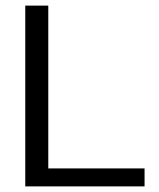

<svg xmlns="http://www.w3.org/2000/svg" viewBox="-20 -664 565 684"><path d="M70 0V-644H152V-64H495V0Z"/></svg>

Font: Kanit Light
Style: Regular
Weight: 300
Designer: Katatrad Team
Foundry: CadsonDemak
Version: Version 2.000; ttfautohint (v1.8.3)